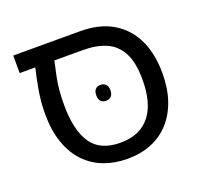

<svg xmlns="http://www.w3.org/2000/svg" viewBox="-109 -716 898 853"><g transform="rotate(-20 340.5 -289.5)"><path d="M356 13Q296 13 245 -6.5Q194 -26 157 -65Q120 -104 99.5 -162.5Q79 -221 79 -299Q79 -355 88.5 -410Q98 -465 109 -509H35V-592H351Q443 -592 505.5 -554.5Q568 -517 599.5 -450Q631 -383 631 -292Q631 -220 611.5 -163.5Q592 -107 556 -67.5Q520 -28 469.5 -7.5Q419 13 356 13ZM351 -65Q400 -65 435 -81Q470 -97 493 -127Q516 -157 527 -199.5Q538 -242 538 -294Q538 -377 513 -423.5Q488 -470 442.5 -489.5Q397 -509 335 -509H199Q193 -484 182.5 -432Q172 -380 172 -308Q172 -190 213.5 -127.5Q255 -65 351 -65ZM321 -300Q321 -319 330 -328Q339 -337 354 -337Q369 -337 378.5 -328Q388 -319 388 -300Q388 -281 378.5 -271.5Q369 -262 354 -262Q339 -262 330 -271Q321 -280 321 -300Z"/></g></svg>

Font: Noto Sans Hebrew
Style: Regular
Weight: 400
Designer: Monotype Design Team
Foundry: Monotype Imaging Inc.
Version: Version 2.003;January 10, 2023;FontCreator 14.0.0.2877 64-bi